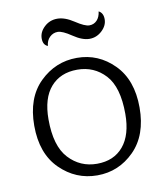

<svg xmlns="http://www.w3.org/2000/svg" viewBox="-80 -762 725 837"><g transform="rotate(-10 282.5 -343.5)"><path d="M413 -695Q433 -685 433 -657Q433 -629 409 -606.5Q385 -584 353.5 -584Q322 -584 282 -611Q242 -638 221.5 -638Q201 -638 186 -623.5Q171 -609 169 -585Q148 -593 148 -621.5Q148 -650 172 -672.5Q196 -695 229.5 -695Q263 -695 303 -668.5Q343 -642 363 -642Q383 -642 396.5 -656Q410 -670 413 -695ZM116 -269Q116 -151 166.5 -96.5Q217 -42 291.5 -42Q366 -42 408 -92Q450 -142 450 -235Q450 -354 400.5 -407.5Q351 -461 276.5 -461Q202 -461 159 -412Q116 -363 116 -269ZM119.5 -444Q189 -512 284 -512Q379 -512 447.5 -443Q516 -374 516 -251.5Q516 -129 447.5 -60.5Q379 8 284 8Q189 8 119.5 -60.5Q50 -129 50 -252.5Q50 -376 119.5 -444Z"/></g></svg>

Font: Laila Light
Style: Regular
Weight: 300
Designer: Hitesh Malaviya
Foundry: Indian Type Foundry
Version: Version 1.302;PS 1.0;hotconv 1.0.78;makeotf.lib2.5.61930; tt